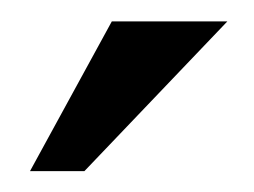

<svg xmlns="http://www.w3.org/2000/svg" viewBox="-20 -736 239 181"><path d="M85.4 -715.8H194.3L59.6 -574.7H8.3Z"/></svg>

Font: Arian Grqi
Style: Regular
Weight: 400
Designer: Ruben Hakobyan (Tarumian)
Foundry: Ruben Hakobyan (Tarumian)
Version: Version 1.003